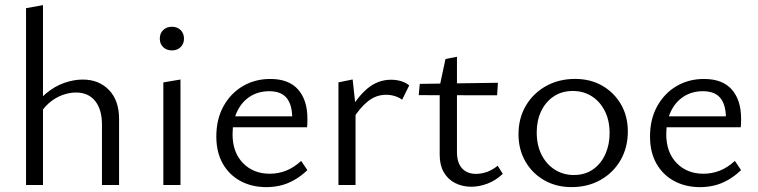

<svg xmlns="http://www.w3.org/2000/svg" viewBox="-20 -737 3019 765"><path d="M386.3 0V-240.3Q386.3 -300.7 359.2 -334.5Q332.2 -368.4 282.5 -368.4Q256.1 -368.4 227.5 -357.9Q198.9 -347.3 173.7 -325.1Q148.5 -302.8 130.7 -267.7L106.8 -290.6Q129.7 -336.2 163.5 -364.7Q197.4 -393.2 235.6 -406.6Q273.9 -420 309.8 -420Q374 -420 414.2 -378.4Q454.4 -336.8 454.4 -263.4V0ZM83.7 0V-704.4L151.3 -716.6V0Z M630.8 0V-408.7L699.1 -420.2V0ZM665.2 -536.2Q643.5 -536.2 630.1 -549.3Q616.7 -562.4 616.7 -583Q616.7 -604.1 630.1 -617.2Q643.5 -630.4 665.2 -630.4Q686.3 -630.4 699.7 -617.2Q713.1 -604.1 713.1 -583Q713.1 -562.4 699.7 -549.3Q686.3 -536.2 665.2 -536.2Z M1041.6 8.6Q983.1 8.6 937.9 -15.9Q892.7 -40.4 867.3 -85.5Q841.9 -130.7 841.9 -193.1Q841.9 -261.9 870.4 -313.6Q899 -365.3 947.4 -393.8Q995.9 -422.4 1057 -422.4Q1130.7 -422.4 1167.8 -380.3Q1204.8 -338.2 1204.8 -264.6Q1204.8 -256.5 1204.6 -247.5Q1204.5 -238.4 1203.2 -229.8H1144.4V-265.2Q1144.4 -319.4 1122.2 -346.5Q1100.1 -373.6 1052.5 -373.6Q1009.4 -373.6 976.3 -352.5Q943.2 -331.3 924.9 -292.9Q906.6 -254.5 906.6 -202.4Q906.6 -130.1 947.9 -87.5Q989.1 -44.8 1055 -44.8Q1088.9 -44.8 1119.9 -57Q1150.8 -69.2 1180 -95.9L1204.7 -59.1Q1177.8 -33.7 1150.5 -18.7Q1123.1 -3.6 1096 2.5Q1068.9 8.6 1041.6 8.6ZM880.5 -229.8 889.1 -273.4H1193.8V-229.8Z M1328.5 0V-408.8L1385.1 -420.4L1396.6 -314.8V0ZM1384.6 -260.4 1368 -285.4Q1400.8 -347.6 1442.9 -383.5Q1485.1 -419.3 1538 -419.3Q1559.1 -419.3 1578 -413.7Q1597 -408 1610.5 -396.7L1582.2 -339.6Q1570.6 -348.8 1553.4 -354.1Q1536.1 -359.4 1518.3 -359.4Q1479.1 -359.4 1446.6 -333.9Q1414 -308.3 1384.6 -260.4Z M1857.9 7Q1822.1 7 1793.2 -7.8Q1764.3 -22.5 1748.1 -50.9Q1731.9 -79.2 1731.9 -119.6V-393.7L1755 -502L1800.7 -510.8V-131.4Q1800.7 -88.3 1821 -66.2Q1841.2 -44.2 1876.4 -44.2Q1897.7 -44.2 1919.8 -51.8Q1941.8 -59.5 1963 -76.6L1983.4 -44.3Q1954.8 -17.6 1922.2 -5.3Q1889.5 7 1857.9 7ZM1960.6 -357.3 1648.4 -357.9 1652.5 -402.8 1964 -407.2Z M2257 8.5Q2196.2 8.5 2148.4 -18.9Q2100.6 -46.2 2073.3 -93.8Q2045.9 -141.5 2045.9 -202.1Q2045.9 -266.5 2075.4 -316.2Q2104.8 -365.9 2155.9 -394.3Q2207 -422.6 2271.5 -422.6Q2332.3 -422.6 2379.5 -395.6Q2426.7 -368.5 2454.1 -321.4Q2481.5 -274.3 2481.5 -213.1Q2481.5 -149.3 2452.6 -99Q2423.6 -48.8 2373 -20.2Q2322.5 8.5 2257 8.5ZM2266.3 -39.7Q2311.3 -39.7 2343.3 -62.5Q2375.3 -85.2 2392.1 -123.1Q2408.9 -161 2408.9 -206Q2408.9 -257.6 2389.5 -295.4Q2370.2 -333.2 2337.2 -353.8Q2304.2 -374.5 2262.2 -374.5Q2218.2 -374.5 2185.7 -352.5Q2153.2 -330.5 2135.9 -293.4Q2118.5 -256.3 2118.5 -209.7Q2118.5 -158.1 2138.1 -119.8Q2157.7 -81.5 2191.3 -60.6Q2224.8 -39.7 2266.3 -39.7Z M2769.6 8.6Q2711.1 8.6 2665.9 -15.9Q2620.7 -40.4 2595.3 -85.5Q2569.9 -130.7 2569.9 -193.1Q2569.9 -261.9 2598.4 -313.6Q2627 -365.3 2675.4 -393.8Q2723.9 -422.4 2785 -422.4Q2858.7 -422.4 2895.8 -380.3Q2932.8 -338.2 2932.8 -264.6Q2932.8 -256.5 2932.6 -247.5Q2932.5 -238.4 2931.2 -229.8H2872.4V-265.2Q2872.4 -319.4 2850.2 -346.5Q2828.1 -373.6 2780.5 -373.6Q2737.4 -373.6 2704.3 -352.5Q2671.2 -331.3 2652.9 -292.9Q2634.6 -254.5 2634.6 -202.4Q2634.6 -130.1 2675.9 -87.5Q2717.1 -44.8 2783 -44.8Q2816.9 -44.8 2847.9 -57Q2878.8 -69.2 2908 -95.9L2932.7 -59.1Q2905.8 -33.7 2878.5 -18.7Q2851.1 -3.6 2824 2.5Q2796.9 8.6 2769.6 8.6ZM2608.5 -229.8 2617.1 -273.4H2921.8V-229.8Z"/></svg>

Font: Ysabeau
Style: Bold
Weight: 700
Designer: Christian Thalmann (Catharsis Fonts)
Version: Version 2.000;gftools[0.9.27.dev2+g8671c4b]